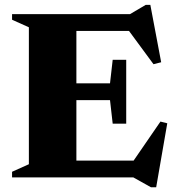

<svg xmlns="http://www.w3.org/2000/svg" viewBox="-20 -728 722 788"><path d="M29.5 0V-23L98.5 -54V-616L29.5 -647V-670H513.5L578 -708H597L641.5 -472.5L610 -464.5L509.5 -601H293.5V-386H431.5L442.5 -482.5H498V-220.5H442.5L431.5 -317H293.5V-69H528.5L638.5 -229L666.5 -222L621 40.5H599.5L527 0Z"/></svg>

Font: Newsreader 16pt ExtraBold
Style: Regular
Weight: 800
Designer: Hugues Gentile
Foundry: Production Type
Version: Version 1.003; ttfautohint (v1.8.3)